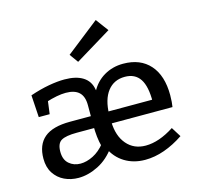

<svg xmlns="http://www.w3.org/2000/svg" viewBox="-117 -937 1098 1071"><g transform="rotate(-15 432.5 -402.0)"><path d="M80 -374 72 -502Q131 -522 181.5 -531Q232 -540 272 -540Q339 -540 378.5 -515Q418 -490 426 -441L432 -420L423 -428Q451 -482 500.5 -511Q550 -540 611 -540Q710 -540 765 -478Q820 -416 820 -303Q820 -283 818.5 -264.5Q817 -246 815 -235H454L463 -259L464 -244Q466 -162 507 -114Q548 -66 616 -66Q693 -66 781 -123L816 -67Q761 -30 704.5 -10Q648 10 593 10Q526 10 475 -21.5Q424 -53 398 -110L424 -109Q381 -48 322.5 -18.5Q264 11 208 11Q164 11 127 -6.5Q90 -24 67.5 -58.5Q45 -93 45 -143Q45 -223 93 -263.5Q141 -304 242 -304H372L362 -287V-368Q362 -418 336.5 -442Q311 -466 260 -466Q236 -466 207 -460.5Q178 -455 143 -444L154 -458L143 -374ZM376 -128Q369 -154 365.5 -185Q362 -216 362 -255L372 -235H262Q199 -235 172.5 -219.5Q146 -204 146 -156Q146 -110 173 -86.5Q200 -63 239 -63Q274 -63 312 -82Q350 -101 381 -140ZM463 -286 453 -304H726L716 -290Q717 -381 688.5 -424Q660 -467 601 -467Q538 -467 501.5 -420Q465 -373 463 -286ZM372 -615 336 -665 527 -815 581 -742Z"/></g></svg>

Font: Bitter Thin Medium
Style: Regular
Weight: 500
Version: Version 3.021